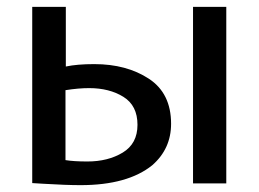

<svg xmlns="http://www.w3.org/2000/svg" viewBox="-20 -507 755 560"><path d="M172 -313Q205 -320 255 -320Q349 -320 414 -277.5Q479 -235 479 -146Q479 -73 424 -25Q352 33 215 33Q173 33 107 29L74 27V-487H172ZM543 -487H640V28H543ZM171 -40Q195 -36 235 -36Q295 -36 338 -62Q381 -88 381 -143Q381 -199 340 -224.5Q299 -250 240 -250Q209 -250 171 -244Z"/></svg>

Font: LINE Seed Sans KR Regular
Style: Regular
Weight: 400
Designer: LINE VX Design & Sandoll Inc & Dalton Maag Ltd
Foundry: Sandoll Inc.
Version: Version 1.000